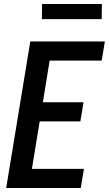

<svg xmlns="http://www.w3.org/2000/svg" viewBox="-20 -943 546 963"><path d="M11 0 132 -735H506L490 -639H229L195 -430H399L383 -334H179L140 -96H401L385 0ZM190 -847 191 -923H491L490 -847Z"/></svg>

Font: Iosevka Curly
Style: Bold Italic
Weight: 700
Italic angle: -9°
Monospace: yes
Designer: Belleve Invis
Foundry: Belleve Invis
Version: Version 22.1.2; ttfautohint (v1.8.4)